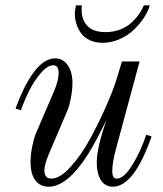

<svg xmlns="http://www.w3.org/2000/svg" viewBox="-20 -686 610 718"><path d="M526.9 -182.1 546.9 -175.8Q481 12.2 401.9 12.2Q372.6 12.2 357.2 -12.7Q341.8 -37.6 341.8 -77.1Q341.8 -135.3 378.9 -238.8Q335.4 -150.9 311.5 -112.8Q232.9 12.2 162.1 12.2Q129.9 12.2 112.1 -11.7Q94.2 -35.6 94.2 -80.1Q94.2 -106 100.1 -136.5Q106 -167 113.8 -186L183.1 -347.2Q199.2 -386.7 199.2 -413.1Q199.2 -441.9 179.2 -441.9Q157.7 -441.9 133.1 -413.3Q108.4 -384.8 90.3 -348.9Q72.3 -313 58.1 -273.9L38.1 -279.8Q51.8 -317.9 67.1 -349.9Q82.5 -381.8 101.3 -409.2Q120.1 -436.5 141.8 -452.1Q163.6 -467.8 186 -467.8Q215.8 -467.8 233.4 -441.9Q251 -416 251 -375Q251 -350.6 245.1 -320.1Q239.3 -289.6 231 -270L162.1 -108.9Q146 -69.3 146 -48.8Q146 -18.1 171.9 -18.1Q204.1 -18.1 243.9 -61.8Q283.7 -105.5 317.6 -168.2Q351.6 -231 377.4 -290Q403.3 -349.1 416 -390.1L436 -456.1H502L415 -133.8Q399.9 -79.6 399.9 -47.9Q399.9 -31.7 403.8 -24.9Q407.7 -18.1 417 -18.1Q442.9 -18.1 474.1 -67.9Q505.4 -117.7 526.9 -182.1ZM259.8 -634.8Q259.8 -647.5 264.2 -666H286.1Q285.2 -663.1 285.2 -649.9Q285.2 -611.8 307.1 -588.9Q329.1 -565.9 375 -565.9Q404.3 -565.9 429.4 -575.7Q454.6 -585.4 471.7 -601.3Q488.8 -617.2 499.8 -633.1Q510.7 -648.9 518.1 -666H540Q535.2 -646.5 520.5 -623.3Q505.9 -600.1 483.9 -577.9Q461.9 -555.7 429.9 -540.8Q397.9 -525.9 363.8 -525.9Q335.9 -525.9 314.7 -536.1Q293.5 -546.4 282.2 -563Q271 -579.6 265.4 -597.7Q259.8 -615.7 259.8 -634.8Z"/></svg>

Font: Flanker Steampunk
Style: Italic
Weight: 400
Italic angle: -12°
Designer: Alexey Kryukov, Leonardo Di Lena
Foundry: Alexey Kryukov, Leonardo Di Lena
Version: 1.210